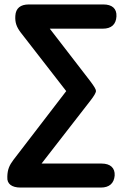

<svg xmlns="http://www.w3.org/2000/svg" viewBox="-20 -806 579 864"><path d="M386 -441 204 -677H443C481 -677 502 -696 504 -732C506 -768 484 -786 445 -786H110C72 -786 51 -769 49 -735C47 -704 55 -684 73 -660L278 -396L40 -86C22 -62 14 -43 13 -13V-8C11 21 33 38 72 38H434C472 38 493 19 496 -16C498 -50 477 -70 437 -70H167L386 -352C404 -375 411 -388 412 -396C412 -404 404 -417 386 -441Z"/></svg>

Font: 寒蝉团圆体 Round
Style: Regular
Weight: 500
Designer: 寒蝉字型
Version: Version 2.700;Glyphs 3.1.1 (3135)